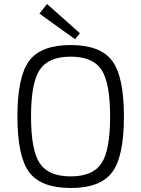

<svg xmlns="http://www.w3.org/2000/svg" viewBox="-20 -927 706 959"><path d="M379 -761 355 -731 177 -859 215 -907ZM126 -623.5Q185 -702 333 -702Q481 -702 540 -623.5Q599 -545 599 -345Q599 -145 540 -66.5Q481 12 333 12Q185 12 126 -66.5Q67 -145 67 -345Q67 -545 126 -623.5ZM487 -578.5Q444 -644 333 -644Q222 -644 178.5 -578.5Q135 -513 135 -345Q135 -177 178.5 -111.5Q222 -46 333 -46Q444 -46 487 -111.5Q530 -177 530 -345Q530 -513 487 -578.5Z"/></svg>

Font: Exo 2.0 Light
Style: Regular
Weight: 300
Designer: Natanael Gama
Version: Version 1.001;PS 001.001;hotconv 1.0.70;makeotf.lib2.5.58329